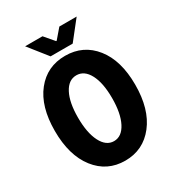

<svg xmlns="http://www.w3.org/2000/svg" viewBox="-198 -951 995 1084"><g transform="rotate(-30 300.0 -409.0)"><path d="M228 -709 131.8 -830.1H245.1L297.9 -768.1H301.8L355 -830.1H467.8L372.1 -709ZM38.1 -332Q38.1 -490.7 109.9 -580.8Q181.6 -670.9 299.8 -670.9Q418 -670.9 490 -580.3Q562 -489.7 562 -332Q562 -172.9 489.7 -80.3Q417.5 12.2 299.8 12.2Q182.1 12.2 110.1 -80.3Q38.1 -172.9 38.1 -332ZM411.1 -332Q411.1 -430.7 381.1 -487.3Q351.1 -543.9 299.8 -543.9Q248.5 -543.9 218.8 -487.3Q189 -430.7 189 -332Q189 -232.4 219 -173.8Q249 -115.2 299.8 -115.2Q350.6 -115.2 380.9 -173.8Q411.1 -232.4 411.1 -332Z"/></g></svg>

Font: Office Code Pro D Bold
Style: Regular
Weight: 700
Designer: Nathan Rutzky & Paul D. Hunt
Foundry: Adobe Systems Incorporated
Version: Version 1.004;PS 001.004;hotconv 1.0.70;makeotf.lib2.5.58329